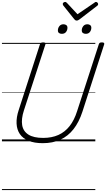

<svg xmlns="http://www.w3.org/2000/svg" viewBox="-20 -1450 1090 1970"><path d="M419 19Q332 19 273 -5.5Q214 -30 183.5 -75Q153 -120 150 -183Q147 -246 172 -321L390 -996Q393 -1006 400 -1010.5Q407 -1015 423 -1015Q437 -1015 443.5 -1010.5Q450 -1006 446 -995L225 -316Q197 -229 207.5 -166Q218 -103 271.5 -69Q325 -35 423 -35Q511 -35 578.5 -65Q646 -95 694 -156Q742 -217 771 -309L994 -996Q997 -1006 1003.5 -1010.5Q1010 -1015 1026 -1015Q1055 -1015 1049 -995L826 -305Q791 -197 734.5 -125Q678 -53 599.5 -17Q521 19 419 19ZM614 -1103Q596 -1103 585 -1111.5Q574 -1120 574 -1138Q574 -1162 589 -1181.5Q604 -1201 631 -1201Q649 -1201 660.5 -1192Q672 -1183 672 -1165Q672 -1141 657.5 -1122Q643 -1103 614 -1103ZM860 -1103Q842 -1103 830.5 -1111.5Q819 -1120 819 -1138Q819 -1162 834 -1181.5Q849 -1201 877 -1201Q894 -1201 905.5 -1192Q917 -1183 917 -1165Q917 -1141 902.5 -1122Q888 -1103 860 -1103ZM965 -1430Q974 -1430 980.5 -1422.5Q987 -1415 987 -1408Q987 -1402 985 -1398.5Q983 -1395 978 -1391L797 -1252Q787 -1245 780.5 -1242Q774 -1239 766 -1239Q759 -1239 753.5 -1242.5Q748 -1246 742 -1253L629 -1394Q627 -1398 625.5 -1402Q624 -1406 624 -1410Q624 -1419 632.5 -1424.5Q641 -1430 648 -1430Q655 -1430 658.5 -1427Q662 -1424 667 -1420L775 -1304L944 -1419Q951 -1424 955 -1427Q959 -1430 965 -1430ZM0 490H958V500H0ZM0 -20H958V0H0ZM0 -505H958V-500H0ZM0 -1010H958V-1000H0Z"/></svg>

Font: Playwrite BE VLG Guides
Style: Regular
Weight: 400
Designer: Veronika Burian, José Scaglione
Foundry: TypeTogether
Version: Version 1.003